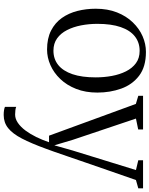

<svg xmlns="http://www.w3.org/2000/svg" viewBox="98 -676 830 1067"><g transform="rotate(90 513.5 -143.0)"><path d="M29 -259.5Q29 -326 49.5 -377.8Q70 -429.5 104.8 -465.5Q139.5 -501.5 182 -520Q224.5 -538.5 269 -538.5Q352 -538.5 401.5 -500.5Q451 -462.5 473 -401Q495 -339.5 495 -268.5Q495 -202.5 474.5 -150.5Q454 -98.5 419.5 -62.5Q385 -26.5 342.5 -7.8Q300 11 256 11Q194 11 150.5 -11.2Q107 -33.5 80.2 -71.5Q53.5 -109.5 41.2 -158Q29 -206.5 29 -259.5ZM262 -24.5Q308.5 -24.5 341.8 -51.2Q375 -78 392.8 -130.2Q410.5 -182.5 410.5 -259.5Q410.5 -305.5 402.5 -349Q394.5 -392.5 377 -427.5Q359.5 -462.5 331.5 -483Q303.5 -503.5 263 -503.5Q216.5 -503.5 182.8 -477Q149 -450.5 131 -398.2Q113 -346 113 -268.5Q113 -222 121.5 -178.2Q130 -134.5 147.8 -99.8Q165.5 -65 193.8 -44.8Q222 -24.5 262 -24.5ZM619.5 252Q604 252 592.2 250Q580.5 248 574.5 245V182.5Q580.5 185.5 592.8 187Q605 188.5 617 188.5Q641 188.5 663.5 173Q686 157.5 705.8 131Q725.5 104.5 742 70.8Q758.5 37 771 0H734.5L558 -482.5L513 -496V-522.5H700V-495.5L639.5 -483L757.5 -132L788 -29.5L817 -131.5L925.5 -483L871 -496V-522.5H1027V-496L981 -483Q954.5 -406.5 930.2 -337.2Q906 -268 885.8 -208.8Q865.5 -149.5 849.5 -103.2Q833.5 -57 822.8 -26Q812 5 807 17.5Q777.5 98.5 750.5 150.5Q723.5 202.5 692.5 227.2Q661.5 252 619.5 252Z"/></g></svg>

Font: Merriweather 96pt Light
Style: Regular
Weight: 300
Version: Version 2.100